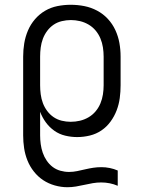

<svg xmlns="http://www.w3.org/2000/svg" viewBox="-20 -562 590 804"><path d="M262 222Q236 222 209.5 214.5Q183 207 161 192.5Q139 178 122 156.5Q105 135 95 110Q85 85 81 58.5Q77 32 77 5V-325Q77 -353 81.5 -380.5Q86 -408 97 -434Q108 -460 126.5 -481.5Q145 -503 169 -517Q193 -531 220.5 -536.5Q248 -542 276 -542Q305 -542 333 -536.5Q361 -531 386.5 -517.5Q412 -504 431.5 -483Q451 -462 463 -436Q475 -410 480 -382Q485 -354 485 -325V-205Q485 -178 481.5 -151.5Q478 -125 468.5 -100Q459 -75 443 -53Q427 -31 405 -16Q383 -1 356.5 5.5Q330 12 303 12Q278 12 253 6Q228 0 207.5 -14.5Q187 -29 172 -49.5Q157 -70 148 -94V5Q148 23 150.5 41.5Q153 60 159 77.5Q165 95 175.5 110.5Q186 126 200.5 137Q215 148 233 153Q251 158 269 158Q286 158 303 154.5Q320 151 337 147Q354 143 370.5 140.5Q387 138 405 138Q422 138 439.5 141.5Q457 145 473 152V216Q457 209 439.5 205.5Q422 202 404 202Q386 202 368.5 205Q351 208 333.5 212Q316 216 298 219Q280 222 262 222ZM276 -52Q296 -52 315 -56.5Q334 -61 351 -71Q368 -81 380.5 -96Q393 -111 400.5 -129Q408 -147 411 -166.5Q414 -186 414 -205V-325Q414 -344 411 -363.5Q408 -383 400.5 -401Q393 -419 380.5 -434Q368 -449 351 -459Q334 -469 315 -473.5Q296 -478 277 -478Q258 -478 239 -473.5Q220 -469 204.5 -458.5Q189 -448 177.5 -432.5Q166 -417 159.5 -399.5Q153 -382 150.5 -363Q148 -344 148 -325V-205Q148 -186 150.5 -167Q153 -148 159.5 -130.5Q166 -113 177.5 -97.5Q189 -82 204.5 -71.5Q220 -61 238.5 -56.5Q257 -52 276 -52Z"/></svg>

Font: Lode
Style: Regular
Weight: 400
Monospace: yes
Designer: Belleve Invis
Foundry: Belleve Invis
Version: Version 29.2.0; ttfautohint (v1.8.3)